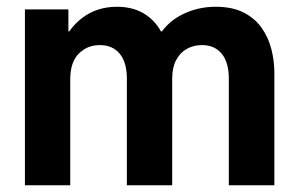

<svg xmlns="http://www.w3.org/2000/svg" viewBox="-20 -551 887 571"><path d="M54.1 0V-523.1H183.4V-457.7H202.9L157.4 -403.5Q181.2 -465.2 224.9 -498Q268.7 -530.9 327.7 -530.9Q380.3 -530.9 416.5 -505.2Q452.8 -479.5 469.6 -433.4L443.7 -457.7H478.6L446 -433.4Q472.4 -482.4 519.4 -506.6Q566.4 -530.9 621.4 -530.9Q671 -530.9 704.6 -513.7Q738.2 -496.6 758.2 -468Q778.2 -439.5 787 -404.9Q795.9 -370.3 795.9 -335.7V0H660.5V-317Q660.5 -365.6 639.4 -391.3Q618.3 -416.9 580.2 -416.9Q555.5 -416.9 535.6 -405.7Q515.7 -394.6 503.9 -372.5Q492.1 -350.3 492.1 -317V0H357.3V-317Q357.3 -365.6 336 -391.3Q314.7 -416.9 276.5 -416.9Q239.7 -416.9 214.3 -391.5Q188.9 -366 188.9 -315.3V0Z"/></svg>

Font: Reddit Sans
Style: Regular
Weight: 400
Designer: Stephen Hutchings
Foundry: Reddit
Version: Version 1.014